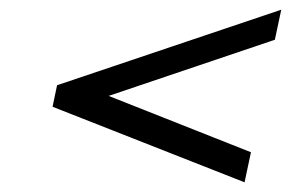

<svg xmlns="http://www.w3.org/2000/svg" viewBox="-20 -438 600 396"><path d="M204.1 -240.2 497.6 -124 484.4 -62 88.4 -217.8 97.7 -262.2 560.1 -418 546.9 -356Z"/></svg>

Font: Linux Libertine Slanted
Style: Semibold Slanted
Weight: 600
Designer: Philipp H. Poll
Foundry: Philipp H. Poll
Version: Version 5.1.1